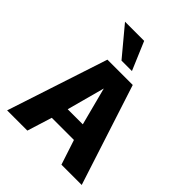

<svg xmlns="http://www.w3.org/2000/svg" viewBox="-261 -1125 1278 1278"><g transform="rotate(45 378.0 -486.0)"><path d="M27.3 0 260.7 -710.9H499L729.5 0H538.6L481 -175.3H272.5L217.8 0ZM307.1 -290.5H449.2L379.4 -558.1ZM331.5 -772.5 165 -972.2H345.2L429.7 -772.5Z"/></g></svg>

Font: Comme ExtraBold
Style: Regular
Weight: 800
Version: Version 1.000;gftools[0.9.27]